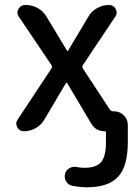

<svg xmlns="http://www.w3.org/2000/svg" viewBox="-20 -540 577 790"><path d="M78.1 0Q60.5 0 51.3 -16.1Q42 -32.2 51.8 -46.9L191.4 -257.8Q196.3 -264.6 191.4 -272.5L56.6 -472.7Q46.9 -487.3 56.2 -503.4Q65.4 -519.5 83 -519.5H85.9Q112.3 -519.5 135.3 -506.8Q158.2 -494.1 171.9 -470.7L255.9 -331.1Q255.9 -330.1 257.8 -330.1Q259.8 -330.1 259.8 -331.1L343.8 -471.7Q356.4 -494.1 379.9 -506.8Q403.3 -519.5 428.7 -519.5Q446.3 -519.5 455.6 -503.9Q464.8 -488.3 455.1 -472.7L321.3 -272.5Q316.4 -265.6 321.3 -257.8L431.6 -89.8Q437.5 -82 445.3 -82H449.2Q472.7 -82 489.3 -65.4Q505.9 -48.8 505.9 -26.4V44.9Q505.9 144.5 465.8 187.5Q425.8 230.5 337.9 230.5Q308.6 230.5 278.3 224.6Q261.7 221.7 252.4 207Q243.2 192.4 248 174.8Q251 160.2 266.1 151.9Q281.2 143.6 296.9 147.5Q311.5 150.4 328.1 150.4Q377 150.4 396.5 126.5Q416 102.5 416 44.9V4.9Q416 0 411.1 0Q374 0 355.5 -31.2L255.9 -199.2Q255.9 -200.2 253.9 -200.2Q252 -200.2 252 -199.2L163.1 -48.8Q149.4 -25.4 127 -12.7Q104.5 0 78.1 0Z"/></svg>

Font: Rounded Mgen+ 2p medium
Style: Regular
Weight: 500
Designer: [Source Han Sans]
Ryoko NISHIZUKA  (kana & ideographs); Paul D. Hunt (Latin, Greek & Cyrillic); Wenlong ZHANG  (bopomofo
Version: Version 1.059.20150602